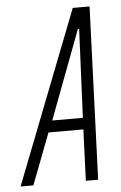

<svg xmlns="http://www.w3.org/2000/svg" viewBox="-91 -725 480 762"><g transform="rotate(-5 149.0 -344.0)"><path d="M-40 0 228 -688H295L269 0H220L228 -204H89L11 0ZM108 -250H230L246 -603H241Z"/></g></svg>

Font: Saira Ultra Condensed Light
Style: Italic
Weight: 300
Width: 1
Italic angle: -12°
Designer: Hector Gatti with collaboration of the Omnibus-Type team
Foundry: Omnibus-Type
Version: Version 1.001; ttfautohint (v1.8)